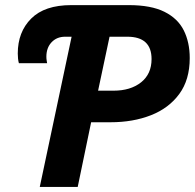

<svg xmlns="http://www.w3.org/2000/svg" viewBox="-20 -734 765 754"><path d="M136.2 0 261.2 -589.8H235.8Q203.1 -589.8 182.6 -568.1Q162.1 -546.4 162.1 -511.2Q162.1 -503.4 163.3 -496.6Q164.6 -489.7 165 -485.8H54.2Q51.8 -493.7 50.8 -504.2Q49.8 -514.6 49.8 -523.9Q49.8 -608.4 102.5 -661.1Q155.3 -713.9 259.8 -713.9H485.8Q573.2 -713.9 625.7 -687.7Q678.2 -661.6 701.7 -614.7Q725.1 -567.9 725.1 -505.9Q725.1 -420.9 684.1 -365Q643.1 -309.1 572.8 -281.5Q502.4 -253.9 414.1 -253.9H337.9L285.2 0ZM365.2 -377.9H425.8Q492.7 -377.9 533.9 -410.6Q575.2 -443.4 575.2 -502Q575.2 -589.8 480 -589.8H410.2Z"/></svg>

Font: Open Sans
Style: Bold Italic
Weight: 700
Italic angle: -12°
Designer: Monotype Design Team
Foundry: Monotype Imaging Inc.
Version: Version 3.003; ttfautohint (v1.8.4)